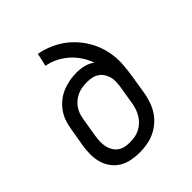

<svg xmlns="http://www.w3.org/2000/svg" viewBox="-203 -867 1006 1006"><g transform="rotate(-45 300.0 -363.5)"><path d="M253 8Q222 8 192.5 2Q163 -4 138 -19Q113 -34 96 -57.5Q79 -81 71 -109Q63 -137 63 -168Q63 -199 68 -230L87 -340Q91 -366 100.5 -391Q110 -416 126.5 -438Q143 -460 165 -477Q187 -494 212.5 -504Q238 -514 263.5 -518.5Q289 -523 315 -523Q344 -523 371 -516Q398 -509 418 -493Q407 -525 388.5 -553Q370 -581 345 -603.5Q320 -626 289.5 -641.5Q259 -657 225 -663L241 -735Q276 -729 309.5 -715.5Q343 -702 372 -682.5Q401 -663 425 -637.5Q449 -612 467.5 -582.5Q486 -553 498 -519Q510 -485 514.5 -449Q519 -413 516 -375.5Q513 -338 507 -300L489 -190Q484 -163 474.5 -136.5Q465 -110 449 -86Q433 -62 410 -43Q387 -24 361 -12.5Q335 -1 307.5 3.5Q280 8 253 8ZM254 -66Q273 -66 291 -69Q309 -72 326 -80.5Q343 -89 357.5 -102.5Q372 -116 382 -132.5Q392 -149 398 -166.5Q404 -184 407 -202L424 -306Q427 -324 427.5 -342.5Q428 -361 423.5 -377.5Q419 -394 409.5 -408.5Q400 -423 385.5 -432.5Q371 -442 353.5 -445.5Q336 -449 318 -449H317Q300 -449 283 -446.5Q266 -444 249.5 -437Q233 -430 218.5 -418.5Q204 -407 193.5 -392.5Q183 -378 177 -361.5Q171 -345 168 -328L150 -218Q147 -199 146.5 -180Q146 -161 149.5 -143.5Q153 -126 162 -110.5Q171 -95 185 -84.5Q199 -74 217 -70Q235 -66 254 -66Z"/></g></svg>

Font: Iosevka Curly Slab Extended
Style: Italic
Weight: 400
Width: 7
Italic angle: -9°
Monospace: yes
Designer: Belleve Invis
Foundry: Belleve Invis
Version: Version 11.1.0; ttfautohint (v1.8.3)